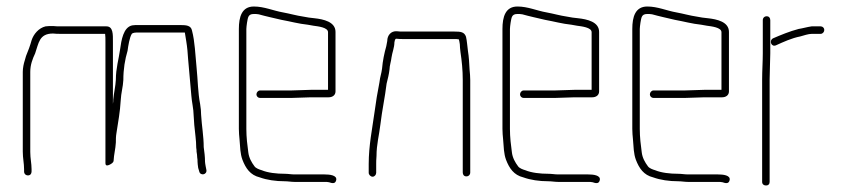

<svg xmlns="http://www.w3.org/2000/svg" viewBox="-20 -538 2603 590"><path d="M586 -54C587 -49 587 -45 587 -41C587 -36 588 -30 589 -22L592 -12C595 4 618 -1 614 -17L612 -27C611 -33 610 -38 610 -41C610 -57 608 -71 606 -86C606 -119 600 -151 598 -185C598 -195 597 -206 595 -218C588 -254 588 -292 584 -331C580 -370 579 -410 570 -444C567 -460 552 -461 534 -461H403C398 -461 392 -461 386 -460C359 -454 353 -415 349 -386C345 -357 336 -328 336 -293C335 -273 330 -253 328 -232C328 -228 328 -224 327 -219V-410C327 -432 328 -457 307 -457H164C159 -457 152 -457 143 -458C134 -458 127 -458 120 -457C99 -452 83 -433 77 -414C73 -399 66 -380 60 -366L56 -352C53 -343 50 -329 50 -317V-72C50 -52 54 -36 54 -18V-11C54 -4 59 1 66 1C73 1 77 -4 77 -11V-18C77 -36 73 -51 73 -71V-317C73 -339 80 -357 88 -374C99 -405 100 -435 143 -435C151 -434 158 -434 164 -434H303C304 -427 304 -419 304 -410V-36C304 -30 308 -28 315 -31C324 -35 328 -39 329 -43C330 -64 335 -80 336 -100C336 -109 336 -119 338 -130C343 -163 349 -194 351 -230C352 -252 358 -271 359 -292C359 -326 364 -355 372 -382C374 -397 378 -423 385 -434C389 -438 397 -438 403 -438H548C551 -419 554 -404 556 -383L558 -357C561 -322 565 -279 568 -244C569 -227 575 -202 575 -184L577 -154C579 -130 583 -108 583 -84C584 -79 584 -75 584 -72C585 -66 586 -60 586 -54Z M855 -4C830 -4 803 -7 784 -15C777 -17 766 -21 762 -27C753 -39 745 -53 743 -70C740 -92 737 -116 737 -142V-449C737 -454 738 -460 739 -468C742 -484 742 -495 760 -495C765 -495 770 -495 775 -494C796 -488 824 -482 845 -477C873 -472 897 -465 926 -462L943 -459C957 -457 988 -454 988 -439V-262H936C923 -262 888 -260 874 -260H779C773 -260 768 -254 768 -248C768 -242 773 -237 779 -237H874C888 -237 923 -239 936 -239H990C1001 -239 1011 -245 1011 -257V-440C1011 -471 974 -479 946 -482L929 -484C924 -485 918 -486 912 -487C891 -490 871 -496 849 -500C820 -505 792 -518 760 -518C723 -518 714 -486 714 -449V-142C714 -131 715 -120 716 -110C718 -86 718 -66 725 -47C735 -21 749 0 778 7C800 15 827 19 855 19C865 19 875 21 885 21H977C982 21 987 21 991 22C1000 25 1010 28 1013 16C1017 0 992 -2 977 -2H885C875 -2 865 -4 855 -4Z M1136 -7V-34C1136 -39 1136 -48 1137 -59C1137 -94 1145 -122 1149 -156C1154 -199 1163 -239 1168 -281C1172 -298 1175 -308 1177 -325C1177 -336 1182 -350 1183 -361C1185 -376 1192 -392 1192 -408C1193 -411 1193 -419 1198 -419C1205 -418 1213 -418 1220 -418H1377C1381 -418 1385 -418 1390 -417C1391 -414 1392 -409 1393 -402C1393 -395 1394 -387 1395 -378C1399 -351 1402 -323 1402 -292V-8C1402 -1 1406 4 1413 4C1420 4 1425 -1 1425 -8V-292C1425 -303 1424 -313 1423 -324C1422 -343 1421 -363 1418 -381C1416 -395 1415 -413 1412 -425C1407 -440 1395 -441 1377 -441H1220C1213 -441 1206 -441 1199 -442C1182 -443 1170 -430 1170 -412C1169 -407 1168 -401 1167 -396C1161 -375 1156 -351 1154 -327C1152 -311 1148 -303 1146 -285C1140 -254 1135 -225 1131 -194C1124 -143 1113 -91 1113 -34V-7C1113 -1 1119 5 1125 5C1131 5 1136 -1 1136 -7Z M1665 -4C1640 -4 1613 -7 1594 -15C1587 -17 1576 -21 1572 -27C1563 -39 1555 -53 1553 -70C1550 -92 1547 -116 1547 -142V-449C1547 -454 1548 -460 1549 -468C1552 -484 1552 -495 1570 -495C1575 -495 1580 -495 1585 -494C1606 -488 1634 -482 1655 -477C1683 -472 1707 -465 1736 -462L1753 -459C1767 -457 1798 -454 1798 -439V-262H1746C1733 -262 1698 -260 1684 -260H1589C1583 -260 1578 -254 1578 -248C1578 -242 1583 -237 1589 -237H1684C1698 -237 1733 -239 1746 -239H1800C1811 -239 1821 -245 1821 -257V-440C1821 -471 1784 -479 1756 -482L1739 -484C1734 -485 1728 -486 1722 -487C1701 -490 1681 -496 1659 -500C1630 -505 1602 -518 1570 -518C1533 -518 1524 -486 1524 -449V-142C1524 -131 1525 -120 1526 -110C1528 -86 1528 -66 1535 -47C1545 -21 1559 0 1588 7C1610 15 1637 19 1665 19C1675 19 1685 21 1695 21H1787C1792 21 1797 21 1801 22C1810 25 1820 28 1823 16C1827 0 1802 -2 1787 -2H1695C1685 -2 1675 -4 1665 -4Z M2064 -4C2039 -4 2012 -7 1993 -15C1986 -17 1975 -21 1971 -27C1962 -39 1954 -53 1952 -70C1949 -92 1946 -116 1946 -142V-449C1946 -454 1947 -460 1948 -468C1951 -484 1951 -495 1969 -495C1974 -495 1979 -495 1984 -494C2005 -488 2033 -482 2054 -477C2082 -472 2106 -465 2135 -462L2152 -459C2166 -457 2197 -454 2197 -439V-262H2145C2132 -262 2097 -260 2083 -260H1988C1982 -260 1977 -254 1977 -248C1977 -242 1982 -237 1988 -237H2083C2097 -237 2132 -239 2145 -239H2199C2210 -239 2220 -245 2220 -257V-440C2220 -471 2183 -479 2155 -482L2138 -484C2133 -485 2127 -486 2121 -487C2100 -490 2080 -496 2058 -500C2029 -505 2001 -518 1969 -518C1932 -518 1923 -486 1923 -449V-142C1923 -131 1924 -120 1925 -110C1927 -86 1927 -66 1934 -47C1944 -21 1958 0 1987 7C2009 15 2036 19 2064 19C2074 19 2084 21 2094 21H2186C2191 21 2196 21 2200 22C2209 25 2219 28 2222 16C2226 0 2201 -2 2186 -2H2094C2084 -2 2074 -4 2064 -4Z M2513 -446C2513 -452 2508 -457 2502 -457H2474C2460 -455 2447 -451 2434 -449C2407 -442 2378 -430 2355 -420C2342 -412 2351 -392 2365 -399C2387 -409 2413 -421 2439 -426C2450 -429 2464 -434 2475 -434H2502C2508 -434 2513 -440 2513 -446ZM2324 -476V-374C2324 -350 2322 -320 2322 -294V21C2322 28 2327 32 2334 32C2341 32 2345 28 2345 21V-294C2345 -319 2347 -351 2347 -374V-476C2347 -483 2343 -488 2336 -488C2329 -488 2324 -483 2324 -476Z"/></svg>

Font: Electronic
Style: ExLt
Weight: 200
Version: Version 1.011